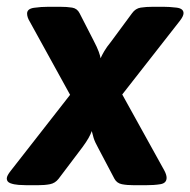

<svg xmlns="http://www.w3.org/2000/svg" viewBox="-48 -545 562 567"><path d="M32 2Q21 2 7 1Q-7 0 -17.5 -4Q-28 -8 -28 -18Q-28 -26 -16 -41L159 -265L40 -481Q32 -494 32 -505Q32 -519 52.5 -522Q73 -525 96 -525H128Q150 -525 165 -522.5Q180 -520 187 -506L228 -426Q239 -405 243.5 -392.5Q248 -380 249 -373Q253 -382 260 -394Q267 -406 280 -422L342 -506Q352 -520 367.5 -522.5Q383 -525 405 -525H434Q452 -525 473 -522.5Q494 -520 494 -506Q494 -497 482 -482L313 -266L437 -42Q444 -29 444 -20Q444 -4 425.5 -1Q407 2 381 2H349Q327 2 312 -1Q297 -4 290 -17L242 -108Q232 -126 228.5 -137.5Q225 -149 223 -158Q220 -149 213.5 -137.5Q207 -126 196 -111L125 -17Q115 -4 99.5 -1Q84 2 62 2Z"/></svg>

Font: Asap
Style: Bold Italic
Weight: 700
Italic angle: -6°
Designer: Pablo Cosgaya
Foundry: Omnibus-Type
Version: Version 3.001; ttfautohint (v1.8.3)